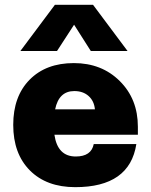

<svg xmlns="http://www.w3.org/2000/svg" viewBox="-20 -773 630 801"><path d="M209 -752.9H368.2L512.2 -560.1H358.9L289.1 -669.9L217.8 -560.1H64.9ZM35.2 -252Q35.2 -371.1 103.5 -440.4Q171.9 -509.8 288.1 -509.8Q404.3 -509.8 479.7 -434.8Q555.2 -359.9 555.2 -244.1V-210.9H207Q220.2 -120.1 295.9 -120.1Q360.8 -120.1 371.1 -171.9H548.8Q521 7.8 293.9 7.8Q174.3 7.8 104.7 -62Q35.2 -131.8 35.2 -252ZM290 -393.1Q225.6 -393.1 210 -316.9H376Q372.6 -352.1 349.4 -372.6Q326.2 -393.1 290 -393.1Z"/></svg>

Font: Overused Grotesk ExtraBold
Style: Regular
Weight: 800
Version: Version 0.002